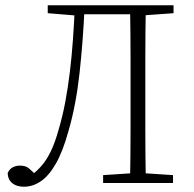

<svg xmlns="http://www.w3.org/2000/svg" viewBox="-20 -694 737 728"><path d="M9 -38Q16 -53 28 -59.5Q40 -66 55 -66Q77 -66 88.5 -56.5Q100 -47 119 -28L115 -26H101L98 -29Q120 -45 138.5 -66.5Q157 -88 173 -121Q189 -154 203 -205Q218 -256 228 -310Q238 -364 245 -422Q252 -480 256.5 -542.5Q261 -605 264 -674H301Q298 -604 293 -539.5Q288 -475 281.5 -416Q275 -357 264.5 -301.5Q254 -246 239 -195Q218 -119 191.5 -73Q165 -27 134.5 -6.5Q104 14 71 14Q43 14 26.5 0.5Q10 -13 9 -38ZM473 0Q474 -51 474.5 -102Q475 -153 475 -205Q475 -257 475 -309V-365Q475 -417 475 -468.5Q475 -520 474.5 -571.5Q474 -623 473 -674H533Q532 -623 531.5 -571.5Q531 -520 531 -468.5Q531 -417 531 -365V-309Q531 -257 531 -205Q531 -153 531.5 -102Q532 -51 533 0ZM371 0V-30L493 -38H515L636 -30V0ZM161 -644V-674H281V-635H270ZM506 -635V-674H638V-644L514 -635ZM282 -640V-674H501V-640Z"/></svg>

Font: Source Serif 4 18pt Light
Style: Regular
Weight: 300
Designer: Frank Grießhammer
Foundry: Adobe Systems Incorporated
Version: Version 4.004;hotconv 1.0.116;makeotfexe 2.5.65601